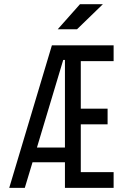

<svg xmlns="http://www.w3.org/2000/svg" viewBox="-20 -914 626 934"><path d="M24.9 0 232.4 -693.4H532.7V-616.7H373V-385.3H503.4V-309.1H373V-76.7H532.7V0H295.9V-124.5H138.2L100.6 0ZM159.7 -196.3H295.9V-622.6H287.6ZM260.7 -771.5 369.1 -893.6H480.5L354.5 -771.5Z"/></svg>

Font: Cascadia Code PL SemiLight
Style: Regular
Weight: 350
Monospace: yes
Designer: Aaron Bell
Foundry: Saja Typeworks
Version: Version 2404.023; ttfautohint (v1.8.4)